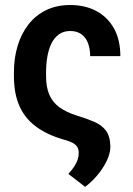

<svg xmlns="http://www.w3.org/2000/svg" viewBox="-20 -558 527 761"><path d="M258.3 -538.1Q317.4 -538.1 362.1 -514.2Q406.7 -490.2 431.9 -445.1Q457 -399.9 457 -335.4H337.4Q337.4 -363.3 329.3 -385.7Q321.3 -408.2 303.7 -421.6Q286.1 -435.1 258.3 -435.1Q231.4 -435.1 212.9 -421.4Q194.3 -407.7 183.3 -384.5Q172.4 -361.3 167.5 -332.3Q162.6 -303.2 162.6 -272V-256.3Q162.6 -212.4 175.5 -182.6Q188.5 -152.8 214.6 -133.5Q240.7 -114.3 280.8 -101.1Q322.8 -88.4 353 -75.4Q383.3 -62.5 399.9 -40.3Q416.5 -18.1 417.5 22.9Q417.5 50.3 402.3 81.1Q387.2 111.8 364 138.7Q340.8 165.5 317.4 182.6L251 131.3Q266.1 114.7 275.1 100.6Q284.2 86.4 288.3 73.2Q292.5 60.1 292 46.9Q292 33.7 286.4 24.7Q280.8 15.6 269.8 9.3Q258.8 2.9 242.2 -2Q173.3 -20.5 127.2 -53Q81.1 -85.4 58.1 -135.5Q35.2 -185.5 35.2 -256.3V-272Q35.2 -327.1 49.6 -375.5Q64 -423.8 92.3 -460.4Q120.6 -497.1 162.4 -517.6Q204.1 -538.1 258.3 -538.1Z"/></svg>

Font: Roboto SemiCondensed SemiBold
Style: Regular
Weight: 600
Width: 4
Designer: Christian Robertson
Foundry: Google
Version: Version 3.009; 2024